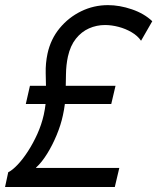

<svg xmlns="http://www.w3.org/2000/svg" viewBox="-29 -748 629 768"><path d="M-8.8 0 3.9 -59.1Q21 -67.4 41.7 -89.4Q62.5 -111.3 83 -143.1Q103.5 -174.8 120.4 -212.2Q137.2 -249.5 146 -288.6Q156.2 -334.5 155.5 -375.5Q154.8 -416.5 153.8 -455.6Q152.8 -494.6 161.1 -533.7Q173.8 -591.8 209.7 -635.3Q245.6 -678.7 295.9 -703.1Q346.2 -727.5 402.8 -727.5Q449.2 -727.5 498.5 -710.7Q547.9 -693.8 580.1 -663.1L535.2 -585Q521.5 -605 497.3 -619.1Q473.1 -633.3 445.1 -640.6Q417 -647.9 391.1 -647.9Q357.4 -647.9 327.1 -634.5Q296.9 -621.1 274.7 -593.3Q252.4 -565.4 242.7 -522Q235.4 -488.3 234.9 -450.7Q234.4 -413.1 233.4 -372.1Q232.4 -331.1 222.7 -287.1Q214.4 -248 197.5 -207.5Q180.7 -167 159.4 -132.8Q138.2 -98.6 115.7 -78.1L114.7 -76.2H448.2L430.2 0ZM74.2 -332 90.8 -404.8H433.1L416 -332Z"/></svg>

Font: Reddit Sans
Style: Italic
Weight: 400
Italic angle: -11.25°
Designer: Stephen Hutchings
Version: Version 1.013